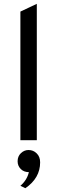

<svg xmlns="http://www.w3.org/2000/svg" viewBox="-20 -742 302 1016"><path d="M87.9 0Q87.9 -169.9 87.9 -680.7Q109.4 -691.4 174.8 -721.7Q174.8 -541 174.8 0Q153.3 0 87.9 0ZM87.9 241.2Q123 210.9 132.8 168.9Q106.4 168.9 89.8 152.3Q73.2 135.7 73.2 111.3Q73.2 85 90.8 68.4Q108.4 51.8 130.9 51.8Q156.2 51.8 173.8 69.3Q192.4 86.9 192.4 117.2Q192.4 200.2 114.3 253.9Q105.5 250 87.9 241.2Z"/></svg>

Font: Overpass
Style: Regular
Weight: 400
Designer: Delve Withrington, Thomas Jockin
Version: Version 3.000;DELV;Overpass; ttfautohint (v1.5)